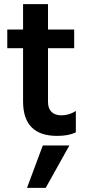

<svg xmlns="http://www.w3.org/2000/svg" viewBox="-20 -649 419 924"><path d="M345 -12Q310 5 255 5Q91 5 91 -161V-417H15V-507H91V-629H211V-507H337V-417H211V-159Q211 -127 228 -110.5Q245 -94 275 -94Q313 -94 345 -115ZM200 255H110L186 51H314Z"/></svg>

Font: Hind Vadodara SemiBold
Style: Regular
Weight: 600
Designer: Hitesh Malaviya
Foundry: Indian Type Foundry
Version: Version 1.001;PS 1.0;hotconv 1.0.86;makeotf.lib2.5.63406; tt